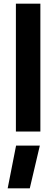

<svg xmlns="http://www.w3.org/2000/svg" viewBox="-20 -720 308 1051"><path d="M67 0H201V-700H67ZM22 311H143L198 77H68Z"/></svg>

Font: TitilliumText22L
Style: 999 wt
Weight: 900
Designer: Campivisivi
Foundry: Campivisivi
Version: 1.000